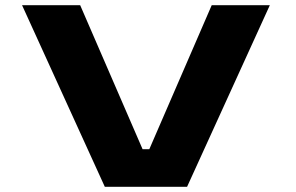

<svg xmlns="http://www.w3.org/2000/svg" viewBox="-20 -720 1140 740"><path d="M384 0 65 -700H289L529.5 -145H555.5L796 -700H1020L701 0Z"/></svg>

Font: Trispace Expanded ExtraBold
Style: Regular
Weight: 800
Width: 7
Designer: Tyler Finck
Foundry: Etcetera Type Company
Version: Version 1.210; ttfautohint (v1.8.3)